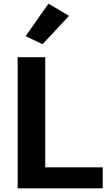

<svg xmlns="http://www.w3.org/2000/svg" viewBox="-20 -1021 595 1041"><path d="M75.7 0V-710.9H225.3V-113.8H536.9V0ZM118.9 -825 242.7 -1001.2 354.2 -935.1 210.7 -781.2Z"/></svg>

Font: RobotoFlex
Style: Regular
Weight: 400
Designer: Berlow after Robertson
Foundry: Google
Version: Version 2.136